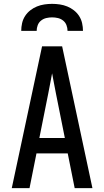

<svg xmlns="http://www.w3.org/2000/svg" viewBox="-20 -975 540 995"><path d="M41 0 198 -735H302L459 0H367L331 -180H169L133 0ZM316 -260 270 -490Q265 -516 260 -542Q255 -568 250 -595Q245 -568 240 -542Q235 -516 230 -490L184 -260ZM90 -815Q90 -835 94.5 -855Q99 -875 110 -892Q121 -909 137 -921.5Q153 -934 171.5 -941.5Q190 -949 210 -952Q230 -955 250 -955Q270 -955 290 -952Q310 -949 328.5 -941.5Q347 -934 363 -921.5Q379 -909 390 -892Q401 -875 405.5 -855Q410 -835 410 -815H330Q330 -830 324.5 -844.5Q319 -859 307 -868.5Q295 -878 280 -881.5Q265 -885 250 -885Q235 -885 220 -881.5Q205 -878 193 -868.5Q181 -859 175.5 -844.5Q170 -830 170 -815Z"/></svg>

Font: Iosevka SS18 Medium
Style: Regular
Weight: 500
Monospace: yes
Designer: Belleve Invis
Foundry: Belleve Invis
Version: Version 25.1.1; ttfautohint (v1.8.4)